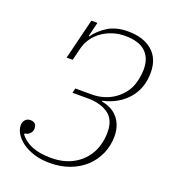

<svg xmlns="http://www.w3.org/2000/svg" viewBox="-132 -810 824 921"><g transform="rotate(20 280.0 -349.0)"><path d="M226 12Q181 12 145 0.5Q109 -11 84.5 -29Q60 -47 47 -68.5Q34 -90 34 -111Q34 -128 44 -139Q54 -150 69 -150Q86 -150 94 -141.5Q102 -133 102 -119Q102 -104 92 -93Q82 -82 65 -80L64 -76Q85 -46 125 -29.5Q165 -13 224 -13Q303 -13 358 -53.5Q413 -94 430 -163Q433 -174 435 -189Q437 -204 437 -222Q437 -286 396.5 -314Q356 -342 293 -342H214L220 -366H305Q336 -366 365.5 -375Q395 -384 419.5 -401.5Q444 -419 462 -443.5Q480 -468 488 -499Q493 -520 495 -535.5Q497 -551 497 -565Q497 -622 463 -653.5Q429 -685 358 -685Q326 -685 296.5 -675.5Q267 -666 242.5 -649Q218 -632 200.5 -607Q183 -582 176 -552L161 -491H130L181 -698H212L194 -624H197Q224 -661 264.5 -685.5Q305 -710 365 -710Q443 -710 488.5 -671.5Q534 -633 534 -561Q534 -481 487.5 -427Q441 -373 362 -355L361 -351Q385 -347 405.5 -337Q426 -327 441.5 -310Q457 -293 466 -269Q475 -245 475 -214Q475 -167 457 -125.5Q439 -84 406.5 -53.5Q374 -23 328 -5.5Q282 12 226 12Z"/></g></svg>

Font: IBM Plex Serif ExtLt
Style: Italic
Weight: 200
Italic angle: -14°
Designer: Mike Abbink, Paul van der Laan, Pieter van Rosmalen
Foundry: Bold Monday
Version: Version 3.001